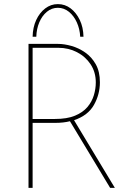

<svg xmlns="http://www.w3.org/2000/svg" viewBox="-20 -916 657 936"><path d="M263 -702Q293 -702 328.5 -692Q364 -682 395.5 -660Q427 -638 447 -602.5Q467 -567 467 -515Q467 -456 438 -404.5Q409 -353 341 -330L540 0H517L321 -325Q289 -317 250 -317H139V0H119V-702ZM247 -336Q307 -336 345.5 -352Q384 -368 406 -394Q428 -420 437.5 -451.5Q447 -483 447 -514Q447 -564 422 -602Q397 -640 355.5 -661.5Q314 -683 264 -683H139V-336ZM262 -896Q297 -896 324.5 -875Q352 -854 369 -818.5Q386 -783 387 -737H371Q369 -775 354.5 -807Q340 -839 316 -858.5Q292 -878 262 -878Q232 -878 208.5 -858.5Q185 -839 171.5 -807Q158 -775 157 -737H139Q140 -783 156.5 -818.5Q173 -854 200.5 -875Q228 -896 262 -896Z"/></svg>

Font: Synthetic Thin
Style: Regular
Weight: 100
Designer: Santiago Orozco
Foundry: Typemade
Version: Version 2.000; ttfautohint (v1.8.4.7-5d5b)